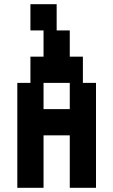

<svg xmlns="http://www.w3.org/2000/svg" viewBox="-20 -1020 540 915"><path d="M125 -1000H250V-875H312.5V-750H375V-625H437.5V-125H312.5V-375H187.5V-125H62.5V-625H125V-750H187.5V-875H125ZM187.5 -500H312.5V-625H187.5Z"/></svg>

Font: Amiga Topaz Unicode Rus
Style: Regular
Weight: 400
Designer: dMG of Trueschool and Divine Stylers
Foundry: dMG of Trueschool and Divine Stylers
Version: Version 1.1